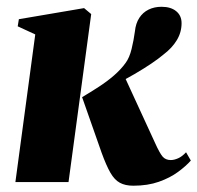

<svg xmlns="http://www.w3.org/2000/svg" viewBox="-20 -550 596 580"><path d="M26.5 0 86.5 -446 33.5 -470.5 37 -492 234 -525.5 255.5 -507.5 187 0ZM382.5 11Q358.5 11 342.2 2.2Q326 -6.5 313.5 -28.2Q301 -50 287 -88.5L228 -256.5Q253.5 -271.5 278.5 -287.8Q303.5 -304 324.5 -322.2Q345.5 -340.5 359.5 -360Q371 -375.5 377.5 -402Q384 -428.5 387.5 -455Q390 -479.5 400.8 -496Q411.5 -512.5 428.8 -521Q446 -529.5 468 -529.5Q496 -529.5 512.2 -516.2Q528.5 -503 528.5 -480Q528.5 -452.5 514.2 -428.8Q500 -405 473.5 -385Q460 -373.5 437.5 -358.2Q415 -343 386.8 -326.5Q358.5 -310 327.2 -294.2Q296 -278.5 265 -265.5L353.5 -324.5L448.5 -118Q462 -88 471 -77.2Q480 -66.5 496 -66.5Q506 -66.5 518 -71.8Q530 -77 542 -90L556.5 -65Q542 -48.5 518 -30.8Q494 -13 460.2 -1Q426.5 11 382.5 11Z"/></svg>

Font: Merriweather 120pt Black
Style: Italic
Weight: 900
Italic angle: -7.8°
Version: Version 2.101